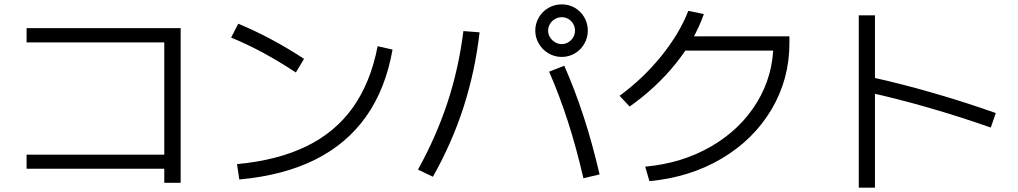

<svg xmlns="http://www.w3.org/2000/svg" viewBox="-20 -826 4728 892"><path d="M743.2 -42H103.5V-107.4H743.2V-628.9H103.5V-695.3H819.3V23.4H743.2Z M1734.4 -611.3 1803.7 -595.7Q1771.5 -413.1 1681.2 -285.2Q1590.8 -157.2 1443.4 -84Q1295.9 -10.7 1091.8 7.8L1081.1 -63.5Q1269.5 -81.1 1403.8 -146.5Q1538.1 -211.9 1620.1 -327.6Q1702.1 -443.4 1734.4 -611.3ZM1053.7 -651.4 1086.9 -715.8Q1238.3 -653.3 1392.6 -552.7L1354.5 -489.3Q1279.3 -539.1 1204.6 -579.6Q1129.9 -620.1 1053.7 -651.4Z M2531.2 -493.2 2601.6 -520.5Q2651.4 -407.2 2691.4 -284.7Q2731.4 -162.1 2765.6 -15.6L2690.4 2Q2657.2 -141.6 2618.2 -262.2Q2579.1 -382.8 2531.2 -493.2ZM2132.8 -681.6 2208 -675.8Q2187.5 -496.1 2133.8 -329.1Q2080.1 -162.1 1991.2 -4.9L1921.9 -38.1Q2006.8 -191.4 2059.1 -350.1Q2111.3 -508.8 2132.8 -681.6ZM2466.8 -683.6Q2466.8 -716.8 2483.4 -745.1Q2500 -773.4 2528.3 -789.6Q2556.6 -805.7 2589.8 -805.7Q2623 -805.7 2650.9 -789.6Q2678.7 -773.4 2694.8 -745.1Q2710.9 -716.8 2710.9 -683.6Q2710.9 -651.4 2694.8 -623Q2678.7 -594.7 2650.9 -578.1Q2623 -561.5 2589.8 -561.5Q2556.6 -561.5 2528.3 -578.1Q2500 -594.7 2483.4 -623Q2466.8 -651.4 2466.8 -683.6ZM2651.4 -683.6Q2651.4 -700.2 2643.1 -714.8Q2634.8 -729.5 2620.6 -737.8Q2606.4 -746.1 2589.8 -746.1Q2573.2 -746.1 2558.6 -737.8Q2543.9 -729.5 2535.2 -714.8Q2526.4 -700.2 2526.4 -683.6Q2526.4 -667 2535.2 -652.8Q2543.9 -638.7 2558.6 -629.9Q2573.2 -621.1 2589.8 -621.1Q2606.4 -621.1 2620.6 -629.9Q2634.8 -638.7 2643.1 -652.8Q2651.4 -667 2651.4 -683.6Z M3573.2 -626 3604.5 -590.8H3140.6V-657.2H3647.5V-626Q3647.5 -458 3564.5 -317.9Q3481.4 -177.7 3333.5 -89.8Q3185.5 -2 2997.1 15.6L2977.5 -51.8Q3149.4 -67.4 3285.2 -146.5Q3420.9 -225.6 3497.1 -351.1Q3573.2 -476.6 3573.2 -626ZM3177.7 -775.4 3250 -760.7Q3208 -640.6 3118.7 -529.8Q3029.3 -418.9 2905.3 -331.1L2858.4 -380.9Q2967.8 -460.9 3052.2 -565.4Q3136.7 -669.9 3177.7 -775.4Z M4012.7 -397.5 4031.2 -466.8Q4165 -437.5 4314 -394.5Q4462.9 -351.6 4606.4 -300.8L4583 -233.4Q4438.5 -284.2 4292.5 -326.2Q4146.5 -368.2 4012.7 -397.5ZM3969.7 -754.9H4044.9V45.9H3969.7Z"/></svg>

Font: WEMIX Pretendard Variable
Style: Regular
Weight: 400
Designer: Base glyphs from Inter by Rasmus Andersson; Hangeul glyphs from Noto Sans CJK(Source Han Sans) by Jang Soo-young and Kan
Foundry: Kil Hyung-jin
Version: Version 1.000;Glyphs 3.2 (3208)